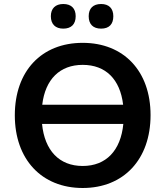

<svg xmlns="http://www.w3.org/2000/svg" viewBox="-20 -929 826 959"><path d="M485 -786C525 -786 546 -808 546 -848C546 -887 524 -909 485 -909C445 -909 423 -887 423 -848C423 -808 445 -786 485 -786ZM296 -786C336 -786 358 -808 358 -848C358 -887 336 -909 296 -909C257 -909 234 -887 234 -848C234 -808 257 -786 296 -786ZM393 10C598 10 732 -133 732 -354C732 -574 598 -715 393 -715C187 -715 54 -574 54 -353C54 -133 188 10 393 10ZM393 -605C508 -605 580 -533 595 -406H191C206 -533 279 -605 393 -605ZM393 -100C276 -100 203 -177 190 -310H596C583 -177 510 -100 393 -100Z"/></svg>

Font: Nunito
Style: Bold
Weight: 700
Designer: Vernon Adams
Foundry: Vernon Adams
Version: Version 3.602